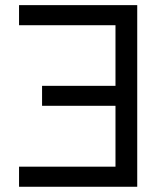

<svg xmlns="http://www.w3.org/2000/svg" viewBox="-20 -713 626 733"><path d="M503.9 0H52.7V-76.7H420.9V-309.1H140.6V-385.3H420.9V-616.7H52.7V-693.4H503.9Z"/></svg>

Font: Cascadia Code PL SemiLight
Style: Regular
Weight: 350
Monospace: yes
Designer: Aaron Bell
Foundry: Saja Typeworks
Version: Version 2404.023; ttfautohint (v1.8.4)